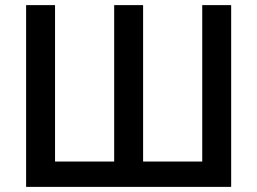

<svg xmlns="http://www.w3.org/2000/svg" viewBox="-20 -730 1005 750"><path d="M770 -99H539V-710H426V-99H195V-710H82V0H883V-710H770Z"/></svg>

Font: RT Raleway SemiBold
Style: Regular
Weight: 400
Designer: Matt McInerney, Pablo Impallari, Rodrigo Fuenzalida — Edited by Milan Moffatt in April 2016
Foundry: Matt McInerney, Pablo Impallari, Rodrigo Fuenzalida — Edited by Milan Moffatt in April 2016
Version: Version 3.001